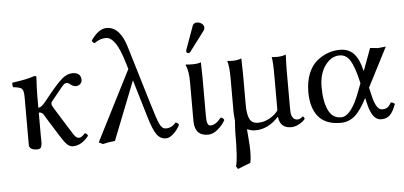

<svg xmlns="http://www.w3.org/2000/svg" viewBox="-58 -821 2489 1183"><g transform="rotate(-5 1186.5 -230.0)"><path d="M97.2 -316.9Q97.2 -358.9 85.7 -369.9Q74.2 -380.9 32.2 -384.8Q26.4 -401.9 29.8 -413.1Q122.6 -425.3 167 -441.9Q180.2 -441.9 180.2 -435.1Q176.3 -371.1 175.8 -321.3V-245.1Q193.8 -245.1 217.8 -274.9L255.9 -321.8Q310.1 -388.7 340.6 -413.8Q371.1 -439 403.8 -439Q455.6 -439 456.1 -392.1Q456.1 -378.9 445.1 -368.4Q434.1 -357.9 419.9 -357.9Q399.9 -357.9 382.8 -373Q374 -381.8 360.8 -381.8Q351.1 -381.8 340.1 -370.4Q329.1 -358.9 305.2 -328.6Q298.8 -320.8 295.9 -316.9L261.2 -273.9Q258.3 -270 258.1 -261Q257.8 -252 276.9 -223.1L349.1 -106.9Q354 -100.1 360.6 -89.1Q367.2 -78.1 370.6 -73Q374 -67.9 378.4 -61Q382.8 -54.2 386 -51Q389.2 -47.9 393.6 -44.4Q397.9 -41 401.4 -40Q404.8 -39.1 410.2 -39.1Q426.3 -39.1 446.8 -64Q460.9 -61 465.8 -46.9Q420.9 10.3 367.2 9.8Q349.1 9.8 332.5 -5.6Q315.9 -21 290 -63L216.8 -180.2Q215.8 -182.1 212.4 -188Q209 -193.8 207.5 -196Q206.1 -198.2 203.1 -202.6Q200.2 -207 198 -208.5Q195.8 -210 192.4 -211.9Q189 -213.9 185.1 -214.8Q181.2 -215.8 175.8 -215.8V-71.8Q175.8 -66.9 176.3 -50Q176.8 -33.2 176.3 -26.1Q175.8 -19 173.3 -8.5Q170.9 2 164.6 5.9Q158.2 9.8 147 9.8Q103 9.8 97.2 -17.1V-71.8Z M1029.8 -64.9Q1015.6 -35.2 990.2 -12Q964.8 11.2 943.8 11.2Q907.7 11.2 885.7 -20.3Q863.8 -51.8 841.8 -126L771 -362.8L627.9 0Q587.4 2.9 552.7 12.2L527.8 0L749 -435.1L735.8 -478Q689 -637.2 627.9 -637.2Q589.8 -637.2 556.6 -611.8Q541.5 -616.7 540 -628.9Q586.9 -697.8 636.7 -698.2Q719.7 -698.2 757.8 -568.8L864.7 -213.9Q895.5 -109.9 910.2 -79.8Q924.8 -49.8 947.8 -49.8Q984.9 -49.8 1009.8 -81.1Q1024.9 -78.1 1029.8 -64.9Z M1195.8 -683.1Q1211.9 -683.1 1224.9 -672.6Q1237.8 -662.1 1237.8 -647.9Q1237.8 -638.2 1231.4 -629.9L1139.6 -507.8Q1133.8 -500 1127.4 -500Q1113.3 -500 1113.8 -513.2Q1113.8 -517.1 1115.7 -522.9L1167.5 -666Q1173.8 -683.1 1195.8 -683.1ZM1120.6 -321.8Q1120.6 -391.6 1102.5 -429.2L1104.5 -431.2Q1116.7 -429.2 1147.5 -429.2Q1177.2 -429.2 1197.8 -437Q1199.7 -375 1199.7 -342.8V-99.1Q1199.7 -43.9 1222.7 -43.9Q1255.9 -43.9 1289.6 -86.9Q1306.6 -83 1310.5 -69.8Q1292.5 -37.6 1262.9 -13.2Q1233.4 11.2 1203.6 11.2Q1120.6 11.2 1120.6 -81.1Z M1639.2 -60.1Q1575.2 9.8 1496.6 9.8Q1467.8 9.8 1446.3 -2Q1446.3 -2 1445.8 0.5Q1445.3 2.9 1445.3 4.9Q1445.3 9.8 1449.5 57.4Q1453.6 105 1453.6 136.2Q1453.6 176.3 1447.3 207L1368.2 237.8L1357.4 220.2Q1371.6 183.1 1371.6 6.8Q1371.6 -7.3 1373.5 -28.1Q1375.5 -48.8 1375.5 -59.1Q1375.5 -64 1373.5 -83Q1371.6 -102.1 1371.6 -111.8V-321.8Q1371.6 -396 1360.4 -431.2Q1372.6 -429.2 1395.5 -429.2Q1423.3 -429.2 1448.2 -439Q1450.2 -375 1450.2 -342.8V-148.9Q1450.2 -93.8 1464.4 -64.5Q1478.5 -35.2 1515.6 -35.2Q1553.7 -35.2 1588.6 -54.7Q1623.5 -74.2 1641.6 -101.1V-321.8Q1641.6 -398.9 1635.3 -431.2Q1647.5 -429.2 1670.4 -429.2Q1698.2 -429.2 1723.1 -439Q1720.2 -375 1720.2 -342.8V-121.1Q1720.2 -92.3 1721.7 -76.7Q1723.1 -61 1732.7 -47.6Q1742.2 -34.2 1760.3 -34.2Q1774.4 -34.2 1783.4 -42Q1792.5 -49.8 1793.5 -49.8Q1796.4 -49.8 1800.3 -44.9Q1804.2 -40 1804.2 -35.2Q1804.2 -32.2 1793.2 -21.7Q1782.2 -11.2 1760.7 -0.7Q1739.3 9.8 1717.3 9.8Q1649.4 9.8 1641.6 -60.1Z M2216.3 -190.9 2230 -132.8Q2250 -50.8 2286.1 -50.8Q2305.2 -50.8 2317.1 -58.3Q2329.1 -65.9 2341.3 -87.9Q2357.4 -87.9 2366.2 -77.1Q2349.1 -30.3 2328.6 -10.3Q2308.1 9.8 2274.9 9.8Q2219.7 9.8 2196.3 -90.8L2187 -129.9Q2148.9 -54.7 2111.6 -22.5Q2074.2 9.8 2022.9 9.8Q1930.2 9.8 1885.7 -44.7Q1841.3 -99.1 1841.3 -195.8Q1841.3 -261.7 1861.8 -311.3Q1882.3 -360.8 1915.8 -387.5Q1949.2 -414.1 1984.6 -426.5Q2020 -439 2057.1 -439Q2110.8 -439 2142.8 -405Q2174.8 -371.1 2189.9 -304.2Q2192.4 -294.4 2195.3 -302.7Q2195.8 -303.7 2196.8 -306.2L2244.1 -434.1Q2251 -434.1 2268.1 -431.6Q2285.2 -429.2 2292 -429.2Q2299.8 -429.2 2317.4 -431.6Q2335 -434.1 2341.3 -434.1ZM2166 -222.2 2161.1 -243.2Q2142.1 -324.2 2118.2 -364.5Q2094.2 -404.8 2052.2 -404.8Q2000.5 -404.8 1962.9 -353.3Q1925.3 -301.8 1925.3 -219.2Q1925.3 -132.3 1950.2 -78.1Q1975.1 -23.9 2028.3 -23.9Q2094.2 -23.9 2149.9 -181.2Z"/></g></svg>

Font: Linux Libertine O
Style: Regular
Weight: 400
Designer: Philipp H. Poll
Foundry: Philipp H. Poll
Version: Version 5.3.0